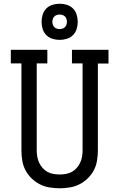

<svg xmlns="http://www.w3.org/2000/svg" viewBox="-20 -1002 640 1030"><path d="M300 8Q273 8 245.5 3.5Q218 -1 193.5 -13.5Q169 -26 149 -45.5Q129 -65 116.5 -89Q104 -113 99.5 -140.5Q95 -168 95 -195V-662H38V-735H234V-662H177V-195Q177 -178 180 -161Q183 -144 190 -129Q197 -114 208.5 -101Q220 -88 234.5 -80Q249 -72 266 -69Q283 -66 300 -66Q317 -66 334 -69Q351 -72 365.5 -80Q380 -88 391.5 -101Q403 -114 410 -129Q417 -144 420 -161Q423 -178 423 -195V-662H366V-735H562V-661H505V-195Q505 -168 500.5 -140.5Q496 -113 483.5 -89Q471 -65 451 -45.5Q431 -26 406.5 -13.5Q382 -1 354.5 3.5Q327 8 300 8ZM300 -788Q280 -788 261 -794Q242 -800 228.5 -813.5Q215 -827 209 -846Q203 -865 203 -885Q203 -905 209 -924Q215 -943 228.5 -956.5Q242 -970 261 -976Q280 -982 300 -982Q320 -982 339 -976Q358 -970 371.5 -956.5Q385 -943 391 -924Q397 -905 397 -885Q397 -865 391 -846Q385 -827 371.5 -813.5Q358 -800 339 -794Q320 -788 300 -788ZM300 -846Q308 -846 315.5 -848.5Q323 -851 328.5 -856.5Q334 -862 336.5 -869.5Q339 -877 339 -885Q339 -893 336.5 -900.5Q334 -908 328.5 -913.5Q323 -919 315.5 -921.5Q308 -924 300 -924Q292 -924 284.5 -921.5Q277 -919 271.5 -913.5Q266 -908 263.5 -900.5Q261 -893 261 -885Q261 -877 263.5 -869.5Q266 -862 271.5 -856.5Q277 -851 284.5 -848.5Q292 -846 300 -846Z"/></svg>

Font: Iosevka Curly Slab Extended
Style: Regular
Weight: 400
Width: 7
Monospace: yes
Designer: Belleve Invis
Foundry: Belleve Invis
Version: Version 11.1.0; ttfautohint (v1.8.3)